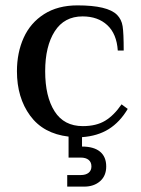

<svg xmlns="http://www.w3.org/2000/svg" viewBox="-20 -500 526 714"><path d="M285 10V45Q329 45 352 64Q375 83 375 119Q375 154 352 174Q329 194 293 194H230V151H280Q299 151 309.5 142.5Q320 134 320 119Q320 103 309.5 94.5Q299 86 280 86H235V8Q141 -3 92 -70Q43 -137 43 -235Q43 -304 68 -359.5Q93 -415 144 -447.5Q195 -480 268 -480Q380 -480 415 -445Q432 -428 436 -402.5Q440 -377 440 -312H418Q414 -374 379 -406.5Q344 -439 287 -439Q219 -439 183.5 -383.5Q148 -328 148 -235Q148 -141 183 -86Q218 -31 288 -31Q338 -31 371 -51Q404 -71 432 -112L455 -95Q426 -46 384.5 -20Q343 6 285 10Z"/></svg>

Font: El Messiri Medium
Style: Regular
Weight: 500
Designer: Mohamed Gaber
Foundry: Kief Type Foundry
Version: Version 2.007